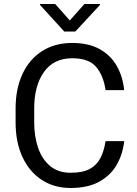

<svg xmlns="http://www.w3.org/2000/svg" viewBox="-20 -937 691 967"><path d="M511.7 -226.1H605.5Q598.1 -158.7 566.9 -105.5Q535.6 -52.2 478.5 -21.2Q421.4 9.8 335.9 9.8Q252.4 9.8 190.2 -31Q127.9 -71.8 93.3 -146Q58.6 -220.2 58.6 -319.8V-390.6Q58.6 -490.2 93.3 -564.5Q127.9 -638.7 192.1 -679.7Q256.3 -720.7 344.2 -720.7Q424.8 -720.7 480.5 -690.4Q536.1 -660.2 567.1 -606.7Q598.1 -553.2 605.5 -482.9H511.7Q501 -557.1 463.9 -600.3Q426.8 -643.6 344.2 -643.6Q250 -643.6 201.2 -574.2Q152.3 -504.9 152.3 -391.6V-319.8Q152.3 -250 171.9 -192.6Q191.4 -135.3 232.2 -101.1Q272.9 -66.9 335.9 -66.9Q396 -66.9 431.6 -85.9Q467.3 -105 485.6 -140.6Q503.9 -176.3 511.7 -226.1ZM257.8 -917 331.5 -834 405.3 -917H483.4V-912.1L359.4 -778.3H303.7L181.6 -912.1V-917Z"/></svg>

Font: Vazirmatn UI FD
Style: Regular
Weight: 400
Designer: Saber Rastikerdar
Foundry: Saber Rastikerdar
Version: Version 33.003